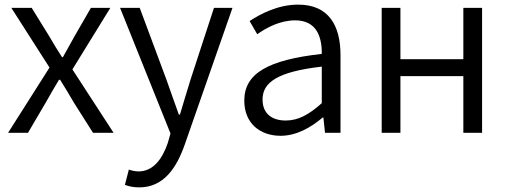

<svg xmlns="http://www.w3.org/2000/svg" viewBox="-20 -574 2198 830"><path d="M15 0H101L178 -131C197 -164 215 -197 235 -229H240C260 -197 280 -164 299 -131L382 0H471L293 -274L457 -540H373L302 -417C285 -387 269 -357 252 -327H248C229 -357 210 -387 193 -417L117 -540H29L194 -282Z M582 236C687 236 743 153 779 50L985 -540H905L804 -231C789 -184 773 -128 758 -79H753C735 -128 716 -184 699 -231L584 -540H499L717 3L705 45C681 115 641 167 579 167C564 167 548 163 537 159L520 225C537 232 558 236 582 236Z M1193 13C1261 13 1323 -22 1375 -66H1378L1385 0H1452V-335C1452 -465 1400 -554 1269 -554C1182 -554 1106 -514 1059 -483L1092 -426C1133 -455 1191 -486 1256 -486C1349 -486 1372 -414 1371 -341C1139 -315 1036 -257 1036 -139C1036 -41 1104 13 1193 13ZM1215 -53C1160 -53 1115 -79 1115 -144C1115 -218 1180 -264 1371 -286V-128C1316 -79 1270 -53 1215 -53Z M1630 0H1711V-245H1983V0H2064V-540H1983V-318H1711V-540H1630Z"/></svg>

Font: Genne Gothic Normal
Style: Regular
Weight: 350
Designer: Ryoko NISHIZUKA (kana & ideographs); Paul D. Hunt (Latin, Greek & Cyrillic); Wenlong ZHANG (bopomofo); Sandoll Communica
Foundry: Adobe Systems Incorporated
Version: Version 1.004;PS 1.004;hotconv 16.6.51;makeotf.lib2.5.65220